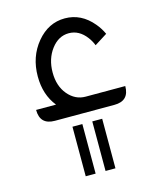

<svg xmlns="http://www.w3.org/2000/svg" viewBox="-113 -540 762 914"><g transform="rotate(-15 268.5 -83.0)"><path d="M415 0H122.1Q48.8 0 48.8 -73.2H147Q97.7 -134.3 97.7 -224.6Q97.7 -321.8 154.8 -390.4Q211.9 -459 293 -459Q374 -459 431.2 -390.1Q451.7 -365.7 464.8 -336.9L402.3 -297.4Q393.6 -319.8 379.4 -338.4Q343.8 -385.7 293 -385.7Q242.2 -385.7 206.5 -338.6Q170.9 -291.5 170.9 -224.6Q170.9 -157.7 206.5 -115.5Q242.2 -73.2 293 -73.2H488.3Q488.3 0 415 0ZM244.1 293H195.3V48.8H244.1ZM341.8 293H293V48.8H341.8Z"/></g></svg>

Font: Catrinity
Style: Regular
Weight: 400
Designer: Alexander Lange
Foundry: High-Logic / Made with FontCreator
Version: Version 2.090;May 20, 2024;FontCreator 15.0.0.2974 64-bit